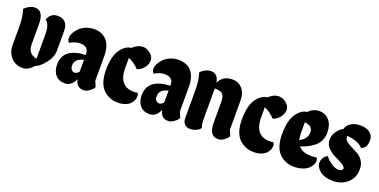

<svg xmlns="http://www.w3.org/2000/svg" viewBox="-19 -1100 3288 1666"><g transform="rotate(20 1625.0 -267.5)"><path d="M225 -462Q248 -530 316 -530Q361 -530 385.5 -503.5Q410 -477 410 -427V-244Q410 -184 363 -124.5Q316 -65 277 -54Q232 0 181 0Q113 0 72.5 -45Q32 -90 32 -156V-325Q32 -408 16 -464L10 -482Q14 -487 21.5 -495Q29 -503 54 -516.5Q79 -530 106 -530Q185 -530 185 -405V-222Q185 -131 267 -118V-351Q267 -393 256.5 -420.5Q246 -448 236 -455Z M658 -301Q658 -372 579 -372Q534 -372 485 -343Q469 -359 469 -382.5Q469 -406 482.5 -431Q496 -456 518.5 -478.5Q541 -501 576 -515.5Q611 -530 650 -530Q728 -530 770 -481Q812 -432 812 -341V-112L834 -61Q830 -54 823 -44Q816 -34 792 -17Q768 0 742 0Q677 0 663 -72Q630 0 571.5 0Q513 0 482.5 -36.5Q452 -73 452 -132Q452 -285 658 -294ZM604 -119Q610 -116 617 -116Q637 -116 658 -139V-249Q577 -230 577 -169Q577 -130 604 -119Z M930 -48Q867 -104 867 -231.5Q867 -359 910.5 -420.5Q954 -482 1009 -487Q1054 -530 1104 -530Q1138 -530 1171 -503Q1204 -476 1204 -441Q1204 -406 1179.5 -374Q1155 -342 1116 -329Q1072 -376 1018 -399V-305Q1018 -210 1063 -168Q1097 -136 1155 -136Q1172 -136 1191 -139Q1202 -128 1202 -110Q1202 -92 1195 -74.5Q1188 -57 1172.5 -40Q1157 -23 1127.5 -11.5Q1098 0 1060.5 0Q1023 0 991 -11.5Q959 -23 930 -48Z M1439 -301Q1439 -372 1360 -372Q1315 -372 1266 -343Q1250 -359 1250 -382.5Q1250 -406 1263.5 -431Q1277 -456 1299.5 -478.5Q1322 -501 1357 -515.5Q1392 -530 1431 -530Q1509 -530 1551 -481Q1593 -432 1593 -341V-112L1615 -61Q1611 -54 1604 -44Q1597 -34 1573 -17Q1549 0 1523 0Q1458 0 1444 -72Q1411 0 1352.5 0Q1294 0 1263.5 -36.5Q1233 -73 1233 -132Q1233 -285 1439 -294ZM1385 -119Q1391 -116 1398 -116Q1418 -116 1439 -139V-249Q1358 -230 1358 -169Q1358 -130 1385 -119Z M1809 -118Q1809 -69 1821 -45Q1815 -29 1787.5 -14.5Q1760 0 1726.5 0Q1693 0 1674.5 -20.5Q1656 -41 1656 -76V-330Q1656 -413 1640 -468L1634 -487Q1638 -492 1645.5 -500Q1653 -508 1678 -521Q1703 -534 1730 -534Q1793 -534 1806 -454Q1817 -485 1847.5 -507.5Q1878 -530 1930.5 -530Q1983 -530 2019 -490.5Q2055 -451 2055 -382V-112L2077 -61Q2073 -54 2066 -44Q2059 -34 2035 -17Q2011 0 1984 0Q1902 0 1902 -118V-311Q1902 -366 1882 -385Q1862 -404 1809 -404Z M2185 -48Q2122 -104 2122 -231.5Q2122 -359 2165.5 -420.5Q2209 -482 2264 -487Q2309 -530 2359 -530Q2393 -530 2426 -503Q2459 -476 2459 -441Q2459 -406 2434.5 -374Q2410 -342 2371 -329Q2327 -376 2273 -399V-305Q2273 -210 2318 -168Q2352 -136 2410 -136Q2427 -136 2446 -139Q2457 -128 2457 -110Q2457 -92 2450 -74.5Q2443 -57 2427.5 -40Q2412 -23 2382.5 -11.5Q2353 0 2315.5 0Q2278 0 2246 -11.5Q2214 -23 2185 -48Z M2556 -48Q2493 -104 2493 -231Q2493 -358 2536 -419.5Q2579 -481 2634 -487Q2674 -530 2730.5 -530Q2787 -530 2822.5 -489Q2858 -448 2858 -377Q2858 -294 2797 -246Q2747 -206 2677 -185Q2712 -139 2793 -139Q2816 -139 2843 -143Q2854 -132 2854 -114Q2854 -96 2844.5 -77.5Q2835 -59 2816.5 -41.5Q2798 -24 2764 -12Q2730 0 2689.5 0Q2649 0 2617 -11.5Q2585 -23 2556 -48ZM2644 -395V-305Q2644 -260 2652 -233Q2719 -270 2719 -328Q2719 -389 2644 -395Z M3030 -402Q3030 -362 3102 -330Q3131 -316 3160.5 -299.5Q3190 -283 3211 -251.5Q3232 -220 3232 -175Q3232 -96 3178.5 -48Q3125 0 3046.5 0Q2968 0 2925 -34.5Q2882 -69 2882 -107Q2882 -133 2894.5 -153.5Q2907 -174 2920 -181L2932 -188Q2938 -179 2949.5 -165.5Q2961 -152 2995 -130Q3029 -108 3053.5 -108Q3078 -108 3087.5 -115.5Q3097 -123 3097 -132Q3097 -149 3065.5 -168Q3034 -187 2997 -203.5Q2960 -220 2928.5 -252Q2897 -284 2897 -325Q2897 -366 2921.5 -403Q2946 -440 2979 -455Q2984 -487 3019.5 -511Q3055 -535 3109 -535Q3163 -535 3196 -510Q3229 -485 3229 -443Q3229 -401 3217 -382Q3205 -363 3179 -352Q3135 -401 3030 -411Z"/></g></svg>

Font: Chela One Cyrilic
Style: Regular
Weight: 400
Designer: Miguel Hernandez
Foundry: LatinoType
Version: Version 1.001